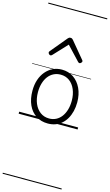

<svg xmlns="http://www.w3.org/2000/svg" viewBox="-236 -1182 1061 1853"><g transform="rotate(15 294.5 -255.0)"><path d="M295 19Q227 19 176.5 -14Q126 -47 98.5 -107.5Q71 -168 71 -250Q71 -310 87.5 -359Q104 -408 134.5 -444Q165 -480 205.5 -499.5Q246 -519 295 -519Q361 -519 411 -485Q461 -451 489.5 -390.5Q518 -330 518 -252Q518 -204 507.5 -162Q497 -120 478 -87Q459 -54 432 -30Q405 -6 370.5 6.5Q336 19 295 19ZM295 -31Q333 -31 364 -47Q395 -63 417 -92.5Q439 -122 451 -162.5Q463 -203 463 -252Q463 -315 442 -364.5Q421 -414 383.5 -441.5Q346 -469 295 -469Q257 -469 225.5 -453Q194 -437 172 -408Q150 -379 138 -338.5Q126 -298 126 -250Q126 -186 147 -136.5Q168 -87 206 -59Q244 -31 295 -31ZM150 -623Q142 -623 134.5 -631Q127 -639 127 -647Q127 -649 128 -652Q129 -655 132 -659L270 -825Q275 -831 280.5 -834Q286 -837 295 -837Q304 -837 309.5 -834Q315 -831 320 -825L458 -659Q462 -655 463 -652Q464 -649 464 -647Q464 -639 456 -631Q448 -623 440 -623Q435 -623 431.5 -625.5Q428 -628 424 -632L295 -769L167 -632Q163 -628 159 -625.5Q155 -623 150 -623ZM0 590H589V600H0ZM0 -20H589V0H0ZM0 -505H589V-500H0ZM0 -1110H589V-1100H0Z"/></g></svg>

Font: Playwrite FR Moderne Guides
Style: Regular
Weight: 400
Designer: Veronika Burian, José Scaglione
Foundry: TypeTogether
Version: Version 1.003